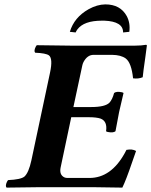

<svg xmlns="http://www.w3.org/2000/svg" viewBox="-20 -853 689 875"><path d="M395.5 -365.2Q459.5 -365.2 479 -385.3Q492.2 -399.9 500 -429.2Q510.3 -437.5 535.2 -432.6Q541 -431.2 543 -429.2Q528.3 -368.7 522.9 -342.8Q518.6 -322.8 506.3 -254.9Q496.1 -246.6 471.2 -251.5Q465.3 -252.9 463.4 -254.9Q470.2 -300.3 438.5 -312.5Q419.4 -318.8 385.7 -318.8H304.7L256.3 -89.8Q249.5 -56.6 272.9 -44.9Q279.3 -42 287.1 -42H387.7Q485.8 -42 548.3 -154.8Q552.7 -162.6 556.2 -169.9Q582.5 -175.3 600.1 -165Q594.2 -149.4 582.5 -114.7Q554.7 -32.7 537.6 2Q536.6 2 399.9 0H165Q164.1 0 9.8 2Q2.9 -6.3 12.2 -25.4Q14.6 -29.8 16.6 -32.2Q74.7 -34.7 91.3 -48.3Q110.8 -65.9 123 -122.1L208 -522Q221.7 -585.9 203.1 -600.6Q189 -610.8 140.1 -612.8Q133.3 -621.1 143.1 -640.6Q145.5 -645 147.5 -647L301.3 -645H596.2Q623.5 -645 646 -648.9Q648.9 -647.5 649.4 -646Q649.4 -642.6 642.6 -594.2Q632.3 -523.4 630.4 -501Q610.4 -492.7 586.4 -496.1Q579.1 -566.4 553.2 -586.4Q531.2 -602.5 491.2 -603H406.2Q378.4 -603 360.8 -570.8Q356.4 -562 355 -554.2L314.5 -365.2ZM298.3 -708Q317.9 -773.9 383.8 -811Q422.4 -832.5 460 -833Q528.3 -833 557.6 -779.8Q574.7 -747.6 569.3 -708L541 -705.1Q541.5 -755.4 455.6 -758.8Q449.7 -758.8 444.3 -758.8Q362.3 -758.8 332.5 -718.8Q327.6 -711.9 324.7 -705.1Z"/></svg>

Font: Linux Libertine Slanted O
Style: Bold Slanted
Weight: 700
Designer: Philipp H. Poll
Foundry: Philipp H. Poll
Version: Version 5.0.0